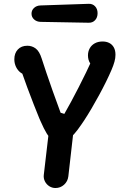

<svg xmlns="http://www.w3.org/2000/svg" viewBox="-20 -963 660 994"><path d="M189.1 -337.5Q186.4 -343.9 183.7 -349.8Q172.2 -376.9 155.3 -420.7Q138.3 -464.5 121.3 -509.9Q93.3 -586.2 85.8 -608.8L119.3 -575.4Q102.1 -575.8 87 -586.9Q72 -598 63.1 -616.3Q54.2 -634.6 54.2 -656.1Q54.2 -687.3 72.3 -706.8Q90.4 -726.2 121.6 -726.2Q145.9 -726.2 165 -711.8Q184.1 -697.3 195.8 -660Q216.3 -595.7 252.4 -493.2Q268.6 -447.1 293.7 -379.4L313.1 -373.4Q344.8 -428.3 386.5 -509.5Q428.2 -590.7 460.2 -661.8L476.4 -616.3Q458.8 -616.3 447.1 -634.5Q435.4 -652.7 435.4 -676.1Q435.4 -696.2 444.4 -712.6Q453.3 -729 470.5 -738.6Q487.8 -748.2 511.1 -748.2Q530.3 -748.2 545.4 -740.7Q560.4 -733.2 569.1 -717.9Q577.8 -702.6 577.8 -679.3Q577.8 -662.3 572.7 -643.8Q567.7 -625.2 557.2 -600.8Q532.8 -543.6 492.7 -469.9Q452.7 -396.2 415.7 -339.6Q408.5 -329.1 401.2 -318.2Q380.2 -287.3 363.9 -269.2Q347.7 -251.2 328.5 -241.3Q309.2 -231.4 285.1 -231.4Q264.7 -231.4 250.2 -240.5Q235.8 -249.6 222 -271.8Q208.2 -293.9 189.1 -337.5ZM206.6 -56.4 231.7 -271.7Q234.8 -298.1 253.4 -315Q272 -332 298.2 -332Q315.8 -332 330.4 -322.4Q345.1 -312.8 352.6 -297.4Q360.2 -281.9 358.3 -265.1L333.8 -49.9Q330.6 -23.8 311.7 -6.7Q292.8 10.4 267.1 10.4Q249.7 10.4 234.9 0.9Q220.2 -8.7 212.5 -24.1Q204.8 -39.6 206.6 -56.4ZM143.2 -892.1Q143.1 -909.8 156.3 -922Q169.6 -934.2 189.8 -934.8L438.2 -943.2Q458.8 -944.2 471.9 -930.7Q485.1 -917.2 485.2 -894.8Q485.2 -872.2 472.2 -858.4Q459.2 -844.6 438.6 -845.3L190.2 -849.8Q170 -850.2 156.6 -862.3Q143.2 -874.4 143.2 -892.1Z"/></svg>

Font: Monaspace Radon Var
Style: Regular
Weight: 400
Designer: Riley Cran and the Lettermatic Team
Version: Version 1.000 (Monaspace Radon Var)